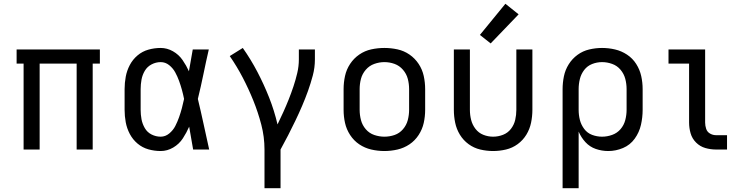

<svg xmlns="http://www.w3.org/2000/svg" viewBox="-20 -792 3928 1017"><path d="M105 0H190V-455H386V0H471V-455H509V-530H68V-455H105Z M831 8Q866 8 897.5 -10.5Q929 -29 948.5 -59Q968 -89 982 -121Q992 -60 1003 0H1088Q1073 -67 1058.5 -134.5Q1044 -202 1028 -268Q1044 -333 1057.5 -399Q1071 -465 1086 -530H1001Q991 -473 981 -416V-414Q967 -445 947 -474Q927 -503 896 -520.5Q865 -538 831 -538Q798 -538 766 -529Q734 -520 708.5 -498.5Q683 -477 667.5 -447.5Q652 -418 646 -385.5Q640 -353 640 -320V-210Q640 -177 646 -144.5Q652 -112 667.5 -82.5Q683 -53 708.5 -31.5Q734 -10 766 -1Q798 8 831 8ZM831 -68Q806 -68 783 -79.5Q760 -91 747 -113.5Q734 -136 729.5 -160.5Q725 -185 725 -210V-320Q725 -345 729.5 -370Q734 -395 747 -417Q760 -439 783 -451Q806 -463 831 -463Q856 -463 876 -447Q896 -431 908 -409Q920 -387 928.5 -363.5Q937 -340 943.5 -316.5Q950 -293 955 -268Q950 -244 943.5 -219.5Q937 -195 928.5 -171Q920 -147 908.5 -124.5Q897 -102 876.5 -85Q856 -68 831 -68Z M1381 205H1466V0Q1487 -38 1506.5 -76Q1526 -114 1544.5 -152.5Q1563 -191 1580 -230.5Q1597 -270 1611.5 -310.5Q1626 -351 1637 -392.5Q1648 -434 1648 -477V-530H1563V-477Q1563 -441 1554.5 -405Q1546 -369 1534.5 -334.5Q1523 -300 1509.5 -266Q1496 -232 1481 -199Q1466 -166 1450 -133Q1433 -206 1405.5 -275.5Q1378 -345 1343.5 -411Q1309 -477 1266 -538L1197 -495Q1235 -440 1266 -380.5Q1297 -321 1322 -259Q1347 -197 1364 -132Q1381 -67 1381 0Z M2016 8Q2051 8 2085.5 0Q2120 -8 2149 -27.5Q2178 -47 2197.5 -77Q2217 -107 2224.5 -141Q2232 -175 2232 -210V-320Q2232 -355 2224.5 -389.5Q2217 -424 2197.5 -453.5Q2178 -483 2149 -503Q2120 -523 2085.5 -530.5Q2051 -538 2016 -538Q1981 -538 1946.5 -530.5Q1912 -523 1883 -503Q1854 -483 1834.5 -453.5Q1815 -424 1807.5 -389.5Q1800 -355 1800 -320V-210Q1800 -175 1807.5 -141Q1815 -107 1834.5 -77Q1854 -47 1883 -27.5Q1912 -8 1946.5 0Q1981 8 2016 8ZM2016 -68Q1989 -68 1962.5 -77Q1936 -86 1917.5 -107.5Q1899 -129 1892 -156Q1885 -183 1885 -210V-320Q1885 -348 1892 -374.5Q1899 -401 1917.5 -422.5Q1936 -444 1962.5 -453.5Q1989 -463 2016 -463Q2044 -463 2070 -453.5Q2096 -444 2114.5 -422.5Q2133 -401 2140 -374.5Q2147 -348 2147 -320V-210Q2147 -183 2140 -156Q2133 -129 2114.5 -107.5Q2096 -86 2070 -77Q2044 -68 2016 -68Z M2592 8Q2626 8 2660 0Q2694 -8 2722 -28.5Q2750 -49 2768 -78.5Q2786 -108 2793 -142Q2800 -176 2800 -210V-530H2715V-210Q2715 -183 2709 -157Q2703 -131 2686.5 -109.5Q2670 -88 2644.5 -78Q2619 -68 2592 -68Q2565 -68 2540 -78Q2515 -88 2498.5 -109.5Q2482 -131 2475.5 -157Q2469 -183 2469 -210V-530H2384V-210Q2384 -176 2391 -142Q2398 -108 2416 -78.5Q2434 -49 2462 -28.5Q2490 -8 2524 0Q2558 8 2592 8ZM2579 -562 2727 -716 2657 -772 2522 -607Z M2960 205H3045V-95Q3058 -64 3081 -39Q3104 -14 3136 -3Q3168 8 3202 8Q3242 8 3280 -8Q3318 -24 3342 -57.5Q3366 -91 3375 -130.5Q3384 -170 3384 -210V-320Q3384 -355 3376.5 -389Q3369 -423 3350 -453Q3331 -483 3301.5 -502.5Q3272 -522 3238 -530Q3204 -538 3169 -538Q3135 -538 3101 -530Q3067 -522 3039 -501.5Q3011 -481 2992.5 -451.5Q2974 -422 2967 -388Q2960 -354 2960 -320ZM3169 -68Q3142 -68 3116.5 -77.5Q3091 -87 3074.5 -109Q3058 -131 3051.5 -157Q3045 -183 3045 -210V-320Q3045 -347 3051.5 -373.5Q3058 -400 3074.5 -421.5Q3091 -443 3116.5 -453Q3142 -463 3169 -463Q3196 -463 3222.5 -453.5Q3249 -444 3267 -422.5Q3285 -401 3292 -374.5Q3299 -348 3299 -320V-210Q3299 -183 3292 -156Q3285 -129 3267 -108Q3249 -87 3222.5 -77.5Q3196 -68 3169 -68Z M3772 0H3831V-76H3772Q3756 -76 3741 -84.5Q3726 -93 3720.5 -109.5Q3715 -126 3715 -143V-530H3521V-455H3630V-143Q3630 -114 3638 -86Q3646 -58 3667 -37Q3688 -16 3716 -8Q3744 0 3772 0Z"/></svg>

Font: Iosevka Sparkle
Style: Regular
Weight: 400
Designer: Belleve Invis
Foundry: Belleve Invis
Version: Version 4.5.0; ttfautohint (v1.8.3)